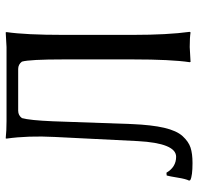

<svg xmlns="http://www.w3.org/2000/svg" viewBox="-31 -657 698 676"><g transform="rotate(-90 318.0 -319.0)"><path d="M266.1 -604Q250 -604 240.2 -590.8Q232.4 -563 229 -481.9L219.2 -204.1Q216.3 -134.3 206.1 -90.1Q195.8 -45.9 176.5 -24.9Q157.2 -3.9 136.2 2.9Q115.2 9.8 82 9.8Q36.1 9.8 22 2L20 -2Q25.9 -13.2 30.5 -42Q35.2 -70.8 38.1 -81.1L47.9 -82Q67.9 -47.9 104 -47.9Q151.9 -47.9 159.2 -183.1L173.8 -475.1Q178.7 -569.3 168 -645L168.9 -647.9Q195.8 -645 230 -645H490.2L542 -647.9L543 -645Q533.2 -578.1 533.2 -444.8V-200.2Q533.2 -78.1 543.9 0L542 2.9Q523.9 0 490.2 0L438 2.9L437 0Q446.8 -65.9 446.8 -200.2V-444.8Q446.8 -564 439 -590.8Q429.2 -604 413.1 -604Z"/></g></svg>

Font: Biolilbert
Style: Regular
Weight: 400
Designer: Philipp H. Poll
Foundry: Philipp H. Poll
Version: Version 1.1.0